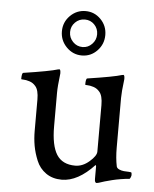

<svg xmlns="http://www.w3.org/2000/svg" viewBox="-50 -702 605 753"><g transform="rotate(5 252.5 -326.0)"><path d="M256.8 -518.6Q278.3 -518.6 293.9 -534.7Q309.6 -550.8 309.6 -573.2Q309.6 -595.7 294.4 -611.3Q279.3 -627 256.8 -627Q234.4 -627 218.8 -611.3Q203.1 -595.7 203.1 -573.2Q203.1 -550.8 218.8 -534.7Q234.4 -518.6 256.8 -518.6ZM196.3 -511.2Q170.9 -537.1 170.9 -573.2Q170.9 -609.4 196.3 -634.8Q221.7 -660.2 256.8 -660.2Q292 -660.2 316.9 -634.8Q341.8 -609.4 341.8 -573.2Q341.8 -537.1 316.9 -511.2Q292 -485.4 256.8 -485.4Q221.7 -485.4 196.3 -511.2ZM424.8 -333V-137.7Q424.8 -95.7 431.6 -63.5Q433.6 -56.6 442.4 -52.7Q451.2 -48.8 460.9 -47.9Q470.7 -46.9 480.5 -46.9L489.3 -45.9Q492.2 -44.9 492.2 -35.2Q492.2 -32.2 489.7 -25.9Q487.3 -19.5 484.4 -19.5Q469.7 -18.6 451.7 -15.6Q433.6 -12.7 418 -8.8Q402.3 -4.9 388.7 -1Q375 2.9 367.2 5.9L358.4 7.8Q350.6 7.8 350.6 -7.8V-57.6L348.6 -62.5Q284.2 6.8 220.7 6.8Q184.6 6.8 158.7 -11.2Q132.8 -29.3 120.6 -59.1Q108.4 -88.9 103.5 -116.7Q98.6 -144.5 98.6 -174.8V-297.9Q98.6 -335.9 85 -350.6Q75.2 -362.3 61 -366.7Q46.9 -371.1 37.6 -371.1Q28.3 -371.1 28.3 -373Q28.3 -396.5 34.2 -397.5Q137.7 -413.1 168.9 -422.9Q169.9 -422.9 171.9 -423.3Q173.8 -423.8 173.8 -423.8Q177.7 -423.8 178.7 -415.5Q179.7 -407.2 178.7 -403.3Q172.9 -356.4 172.9 -331.1V-199.2Q172.9 -124 195.3 -88.4Q217.8 -52.7 268.6 -52.7Q297.9 -52.7 324.2 -75.7Q350.6 -98.6 350.6 -115.2V-297.9Q350.6 -335.9 336.9 -350.6Q327.1 -362.3 313 -366.7Q298.8 -371.1 289.6 -371.1Q280.3 -371.1 280.3 -373Q280.3 -396.5 286.1 -397.5Q389.6 -413.1 420.9 -422.9Q421.9 -422.9 423.8 -423.3Q425.8 -423.8 425.8 -423.8Q429.7 -423.8 430.7 -415.5Q431.6 -407.2 430.7 -403.3Q424.8 -356.4 424.8 -333Z"/></g></svg>

Font: Crimson Text
Style: Roman
Weight: 400
Version: Version 0.13